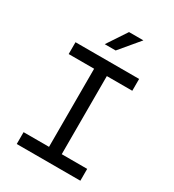

<svg xmlns="http://www.w3.org/2000/svg" viewBox="-241 -1175 1182 1307"><g transform="rotate(30 350.0 -521.0)"><path d="M100 0V-93H300V-707H100V-800H600V-707H400V-93H600V0ZM279 -888 381 -1042H494L365 -888Z"/></g></svg>

Font: Martian Mono Light
Style: Regular
Weight: 300
Monospace: yes
Designer: Roman Shamin
Foundry: Evil Martians
Version: Version 1.000; ttfautohint (v1.8.4.7-5d5b)